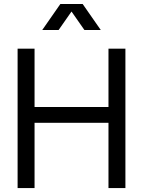

<svg xmlns="http://www.w3.org/2000/svg" viewBox="-20 -954 726 974"><path d="M69.3 0H155.3V-331.1H530.3V0H616.2V-707H530.3V-411.1H155.3V-707H69.3ZM194.3 -801.8H277.3L342.8 -895.5L408.2 -801.8H491.2L399.4 -933.6H286.1Z"/></svg>

Font: Wanted Sans
Style: Regular
Weight: 400
Designer: Original Design by Kil Hyung-jin and Kang Hanbin, Wanted Lab, Inc; Hangeul from Source Han Sans by Jang Soo-young and Ka
Foundry: Wanted Lab, Inc.
Version: Version 1.001;Glyphs 3.2 (3227)